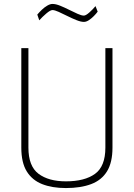

<svg xmlns="http://www.w3.org/2000/svg" viewBox="-20 -944 678 973"><path d="M314 9Q244 9 193.5 -11Q143 -31 115.5 -75.5Q88 -120 88 -196V-700H124V-196Q124 -102 175 -63.5Q226 -25 314 -25Q409 -25 461.5 -63Q514 -101 514 -196V-700H550V-196Q550 -121 522.5 -76Q495 -31 442 -11Q389 9 314 9ZM405 -833Q390 -833 367.5 -842Q345 -851 321 -863Q297 -875 277 -884Q257 -893 246 -893Q235 -893 214.5 -875.5Q194 -858 179 -841L169 -870Q179 -882 192 -894.5Q205 -907 219.5 -915.5Q234 -924 246 -924Q263 -924 285 -915Q307 -906 330 -894.5Q353 -883 373 -874Q393 -865 405 -865Q415 -865 433 -881Q451 -897 464 -913L475 -885Q467 -874 455 -862Q443 -850 430 -841.5Q417 -833 405 -833Z"/></svg>

Font: Cairo Play ExtraLight
Style: Regular
Weight: 250
Version: Version 3.119